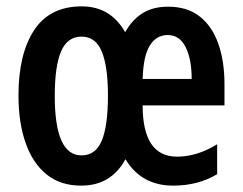

<svg xmlns="http://www.w3.org/2000/svg" viewBox="-20 -573 762 603"><path d="M508 -552Q568 -552 607 -521.5Q646 -491 665.5 -436Q685 -381 685 -309V-242H428Q428 -81 536 -81Q599 -81 662 -120V-26Q602 10 524 10Q424 10 374 -73Q329 10 235 10Q170 10 126.5 -25Q83 -60 60.5 -124Q38 -188 38 -273Q38 -403 87 -478Q136 -553 237 -553Q327 -553 373 -472Q396 -512 428.5 -532Q461 -552 508 -552ZM507 -463Q471 -463 450.5 -430Q430 -397 428 -325H582Q582 -387 563 -425Q544 -463 507 -463ZM236 -458Q192 -458 172 -412Q152 -366 152 -271Q152 -85 236 -85Q280 -85 299.5 -131Q319 -177 319 -273Q319 -365 299.5 -411.5Q280 -458 236 -458Z"/></svg>

Font: Noto Sans Devanagari UI ExtraCondensed SemiBold
Style: Regular
Weight: 600
Width: 2
Designer: Jelle Bosma - Monotype Design Team
Foundry: Monotype Imaging Inc.
Version: Version 2.004; ttfautohint (v1.8.4.7-5d5b)